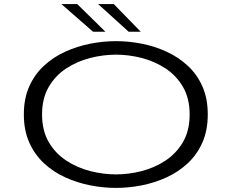

<svg xmlns="http://www.w3.org/2000/svg" viewBox="-20 -907 1140 938"><path d="M547 11Q484.5 11 420.8 -1.5Q357 -14 298.8 -40.5Q240.5 -67 195 -109.2Q149.5 -151.5 123 -210.8Q96.5 -270 96.5 -348Q96.5 -426 123 -485Q149.5 -544 195 -586Q240.5 -628 298.8 -654.5Q357 -681 420.8 -693.5Q484.5 -706 547 -706Q609 -706 672.5 -693.5Q736 -681 793.8 -654.5Q851.5 -628 897 -586Q942.5 -544 968.8 -485Q995 -426 995 -348Q995 -270 968.8 -210.8Q942.5 -151.5 897 -109.2Q851.5 -67 793.8 -40.5Q736 -14 672.5 -1.5Q609 11 547 11ZM547 -55Q609 -55 672.2 -71.2Q735.5 -87.5 788.5 -122.5Q841.5 -157.5 874 -213.2Q906.5 -269 906.5 -348Q906.5 -426.5 874 -482.2Q841.5 -538 788.5 -572.8Q735.5 -607.5 672.2 -623.8Q609 -640 547 -640Q484.5 -640 420.8 -623.8Q357 -607.5 303.8 -572.8Q250.5 -538 218 -482.2Q185.5 -426.5 185.5 -348Q185.5 -269 218 -213.2Q250.5 -157.5 303.8 -122.5Q357 -87.5 420.8 -71.2Q484.5 -55 547 -55ZM608.5 -752 459.5 -887H536L667.5 -752ZM434.5 -752 280 -887H357.5L495 -752Z"/></svg>

Font: Trispace Expanded Light
Style: Regular
Weight: 300
Width: 7
Designer: Tyler Finck
Foundry: Etcetera Type Company
Version: Version 1.210; ttfautohint (v1.8.3)